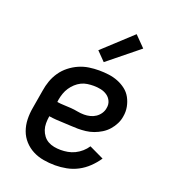

<svg xmlns="http://www.w3.org/2000/svg" viewBox="-140 -874 881 987"><g transform="rotate(20 300.0 -380.5)"><path d="M274 8Q241 8 209.5 2.5Q178 -3 151 -17Q124 -31 103.5 -53.5Q83 -76 72.5 -105Q62 -134 61 -166Q60 -198 66 -231L83 -331Q87 -358 96.5 -385Q106 -412 122.5 -436Q139 -460 162.5 -478.5Q186 -497 212.5 -508.5Q239 -520 266.5 -524Q294 -528 321 -528Q348 -528 374.5 -524.5Q401 -521 425 -511.5Q449 -502 469 -486.5Q489 -471 501 -449Q513 -427 518 -401Q523 -375 518 -348Q515 -327 505 -307Q495 -287 480 -270Q465 -253 445.5 -241Q426 -229 405 -221.5Q384 -214 362.5 -211.5Q341 -209 320 -209Q300 -209 280 -210.5Q260 -212 240 -212.5Q220 -213 199.5 -214.5Q179 -216 160 -219V-217Q157 -199 157 -180Q157 -161 162.5 -144.5Q168 -128 178.5 -114Q189 -100 204 -91.5Q219 -83 237 -79.5Q255 -76 274 -76Q293 -76 312.5 -79.5Q332 -83 350.5 -92Q369 -101 385 -115Q401 -129 412 -146L492 -108Q474 -81 449.5 -57.5Q425 -34 396 -19Q367 -4 335.5 2Q304 8 274 8ZM325 -288Q341 -288 357.5 -292Q374 -296 388 -305.5Q402 -315 411.5 -329.5Q421 -344 423 -360Q427 -380 419 -397.5Q411 -415 395.5 -425.5Q380 -436 361 -440Q342 -444 322 -444Q305 -444 287.5 -441.5Q270 -439 254 -431Q238 -423 224.5 -410.5Q211 -398 201 -383Q191 -368 185 -351Q179 -334 176 -317L174 -302Q192 -299 211.5 -298.5Q231 -298 250.5 -296.5Q270 -295 288 -291.5Q306 -288 325 -288ZM328 -576 281 -624 438 -769 495 -711Z"/></g></svg>

Font: Iosevka Etoile Medium
Style: Italic
Weight: 500
Italic angle: -9°
Designer: Belleve Invis
Foundry: Belleve Invis
Version: Version 22.1.2; ttfautohint (v1.8.4)